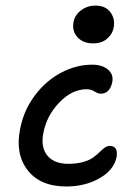

<svg xmlns="http://www.w3.org/2000/svg" viewBox="-20 -697 504 695"><path d="M316.9 -540Q280.8 -540 260.5 -562.3Q240.2 -584.5 246.1 -617.2Q251 -643.1 273.7 -659.9Q296.4 -676.8 325.2 -676.8Q362.3 -676.8 380.1 -652.1Q397.9 -627.4 391.1 -596.2Q387.7 -574.7 368.2 -557.4Q348.6 -540 316.9 -540ZM220.2 -22Q125 -22 79.6 -81.5Q34.2 -141.1 53.2 -231.9Q65.9 -297.4 105.5 -350.6Q145 -403.8 200.2 -433.3Q255.4 -462.9 314 -462.9Q349.6 -462.9 370.8 -445.1Q392.1 -427.2 386.2 -398.9Q382.3 -379.9 371.8 -368.9Q361.3 -357.9 345.2 -357.9Q334.5 -357.9 322 -366Q309.6 -374 293.9 -374Q241.2 -374 195.3 -326.7Q149.4 -279.3 137.2 -216.8Q126.5 -165 150.9 -134.5Q175.3 -104 227.1 -104Q257.3 -104 280.8 -110.6Q304.2 -117.2 317.4 -127Q330.6 -136.7 340.3 -146.2Q350.1 -155.8 359.1 -162.4Q368.2 -168.9 377 -168.9Q408.7 -168.9 401.9 -127.9Q392.1 -81.1 339.8 -51.5Q287.6 -22 220.2 -22Z"/></svg>

Font: Shantell Sans Irregular
Style: Italic
Weight: 400
Italic angle: -11.31°
Designer: Stephen Nixon, Anya Danilova, Shantell Martin
Foundry: Arrow Type
Version: Version 1.006;[9816181b4]